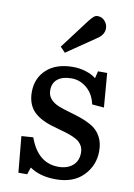

<svg xmlns="http://www.w3.org/2000/svg" viewBox="-88 -833 629 904"><g transform="rotate(10 226.0 -381.5)"><path d="M182.1 -580.1 158.2 -605 266.1 -748Q279.3 -764.2 287.1 -770.5Q294.9 -776.9 305.2 -776.9Q325.7 -776.9 339.4 -761.2Q353 -745.6 353 -726.1Q353 -694.3 317.9 -672.9ZM64.9 14.2 48.8 -158.2 105 -162.1Q146.5 -45.9 245.1 -45.9Q287.1 -45.9 313 -67.9Q338.9 -89.8 338.9 -129.9Q338.9 -149.9 329.3 -165Q319.8 -180.2 303.7 -189.5Q287.6 -198.7 266.8 -205.8Q246.1 -212.9 222.9 -219Q199.7 -225.1 176.8 -232.4Q153.8 -239.7 133.1 -250.7Q112.3 -261.7 96.2 -276.9Q80.1 -292 70.6 -315.9Q61 -339.8 61 -371.1Q61 -437.5 106.4 -479.2Q151.9 -521 232.9 -521Q264.2 -521 294.4 -511.5Q324.7 -502 342.8 -486.8L351.1 -521H395L408.2 -357.9L351.1 -362.8Q340.8 -411.6 307.9 -439.2Q274.9 -466.8 234.9 -466.8Q192.4 -466.8 168.7 -448.2Q145 -429.7 145 -394Q145 -369.1 160.4 -352.3Q175.8 -335.4 200.2 -325.9Q224.6 -316.4 253.9 -308.3Q283.2 -300.3 312.7 -289.6Q342.3 -278.8 366.7 -263.4Q391.1 -248 406.5 -219.7Q421.9 -191.4 421.9 -151.9Q421.9 -83.5 374.8 -34.7Q327.6 14.2 243.2 14.2Q167 14.2 118.2 -20L106.9 14.2Z"/></g></svg>

Font: Literata Book
Style: Regular
Weight: 400
Designer: Latin by Veronika Burian and Jose Scaglione. Greek by Irene Vlachou. Cyrillic by Vera Evstafieva
Foundry: TypeTogether
Version: Version 2.003;PS 002.003;hotconv 1.0.88;makeotf.lib2.5.64775